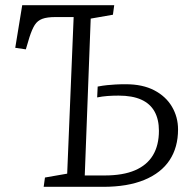

<svg xmlns="http://www.w3.org/2000/svg" viewBox="-20 -723 735 743"><path d="M265 -657H195Q162 -657 143.5 -650Q125 -643 114.5 -626.5Q104 -610 94 -579L80 -532L39 -538L66 -703H422L417 -666L331 -651L308 -44H385Q456 -44 502.5 -64Q549 -84 572 -122.5Q595 -161 595 -217Q595 -261 578 -291.5Q561 -322 526.5 -337.5Q492 -353 439 -353Q416 -353 396 -351.5Q376 -350 356 -346L358 -388Q379 -392 394.5 -393.5Q410 -395 426.5 -396Q443 -397 467 -397Q532 -397 577 -373.5Q622 -350 645.5 -310Q669 -270 669 -222Q669 -153 636.5 -103.5Q604 -54 539 -27Q474 0 379 0H149L154 -36L240 -51Z"/></svg>

Font: Literata 18pt Light
Style: Italic
Weight: 300
Italic angle: -2°
Designer: Latin by Veronika Burian and Jose Scaglione. Greek by Irene Vlachou. Cyrillic by Vera Evstafieva
Foundry: TypeTogether
Version: Version 3.103;gftools[0.9.29]